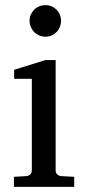

<svg xmlns="http://www.w3.org/2000/svg" viewBox="-20 -728 343 748"><path d="M34.2 0V-39.1L83 -42Q92.3 -43 98.1 -48.8Q104 -54.7 104 -64V-420.9H35.2V-456.1L157.2 -494.1H196.8V-64Q196.8 -54.7 202.9 -48.8Q209 -43 217.8 -42L269 -39.1V0ZM217.8 -647Q217.8 -634.3 213.1 -622.8Q208.5 -611.3 200.2 -603Q191.9 -594.7 180.9 -589.8Q169.9 -585 157.2 -585Q144.5 -585 133.1 -589.8Q121.6 -594.7 113.3 -603Q105 -611.3 100.1 -622.8Q95.2 -634.3 95.2 -647Q95.2 -659.7 100.1 -670.9Q105 -682.1 113.3 -690.4Q121.6 -698.7 133.1 -703.4Q144.5 -708 157.2 -708Q169.9 -708 180.9 -703.4Q191.9 -698.7 200.2 -690.4Q208.5 -682.1 213.1 -670.9Q217.8 -659.7 217.8 -647Z"/></svg>

Font: Charis SIL Cyr
Style: Regular
Weight: 400
Foundry: SIL International
Version: Version 5.000